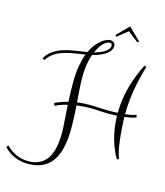

<svg xmlns="http://www.w3.org/2000/svg" viewBox="-268 -1026 1185 1379"><g transform="rotate(15 325.0 -336.0)"><path d="M141.1 -234.9Q141.6 -235.4 148.4 -238.8Q155.3 -242.2 167.5 -247.3Q179.7 -252.4 197.3 -258.3Q214.8 -264.2 237.8 -270Q235.4 -306.6 234.6 -343.5Q233.9 -380.4 233.9 -414.1Q233.9 -483.9 243.4 -536.9Q252.9 -589.8 268.1 -628.9H266.1Q212.4 -621.6 169.9 -613.8Q127.4 -606 94.2 -593.5Q61 -581.1 36.4 -562.5Q11.7 -543.9 -5.9 -515.1L-23.9 -522Q-2.4 -560.1 29.3 -581.8Q61 -603.5 99.1 -616.2Q137.2 -628.9 180.2 -635.3Q223.1 -641.6 267.1 -648.9Q269.5 -648.9 272 -649.4Q274.4 -649.9 276.9 -650.9Q294.4 -687.5 314.7 -711.7Q335 -735.8 354.2 -750.2Q373.5 -764.6 389.4 -770.3Q405.3 -775.9 414.1 -775.9Q432.6 -775.9 442.4 -765.4Q452.1 -754.9 452.1 -743.2Q452.1 -721.2 438.7 -704.1Q425.3 -687 404.8 -674.3Q384.3 -661.6 360.1 -652.6Q335.9 -643.6 314 -638.2Q301.8 -605 294.9 -564Q288.1 -522.9 288.1 -476.1Q288.1 -431.6 291 -382.6Q293.9 -333.5 297.9 -282.2Q317.9 -284.7 340.1 -286.4Q362.3 -288.1 387.2 -288.1Q399.9 -288.1 420.7 -287.4Q441.4 -286.6 463.4 -285.6Q485.4 -284.7 504.9 -283.9Q524.4 -283.2 535.2 -283.2Q553.2 -283.2 569.6 -283.7Q585.9 -284.2 600.1 -285.2Q601.1 -386.2 627 -479.2Q652.8 -572.3 698.2 -663.1L713.9 -655.8Q713.4 -655.3 709 -641.1Q704.6 -627 698 -602.3Q691.4 -577.6 683.6 -543.7Q675.8 -509.8 669.2 -469.7Q662.6 -429.7 658.2 -384.8Q653.8 -339.8 653.8 -293V-289.1Q675.3 -291.5 690.4 -294.4Q705.6 -297.4 715.1 -300Q724.6 -302.7 729 -304.4Q733.4 -306.2 733.9 -306.2L740.2 -288.1Q737.8 -286.6 717 -280.5Q696.3 -274.4 653.8 -269Q654.3 -246.6 655.8 -219.2Q657.2 -191.9 659.4 -163.1Q661.6 -134.3 665 -105.2Q668.5 -76.2 672.9 -50Q677.2 -23.9 683.1 -2.7Q689 18.6 695.8 32.2L681.2 40Q681.2 40.5 675.5 31.2Q669.9 22 661.1 3.9Q652.3 -14.2 642.1 -40.5Q631.8 -66.9 622.8 -100.8Q613.8 -134.8 607.4 -175.8Q601.1 -216.8 600.1 -264.2Q583.5 -262.7 565.7 -262.5Q547.9 -262.2 527.8 -262.2Q516.1 -262.2 500.5 -262.9Q484.9 -263.7 468 -264.6Q451.2 -265.6 434.3 -266.4Q417.5 -267.1 403.8 -267.1Q374.5 -267.1 348.6 -265.1Q322.8 -263.2 299.8 -259.8Q303.2 -217.8 305.2 -177Q307.1 -136.2 307.1 -97.2Q307.1 -50.8 302.7 -8.3Q298.3 34.2 287.8 71.3Q277.3 108.4 259.8 138.7Q242.2 168.9 215.8 190.7Q189.5 212.4 153.3 224.1Q117.2 235.8 69.8 235.8Q18.1 235.8 -29.1 215.8Q-76.2 195.8 -109.9 158.2L-96.2 145Q-64.5 179.7 -21.5 198.2Q21.5 216.8 68.8 216.8Q106.4 216.8 134.8 206.3Q163.1 195.8 183.3 177.5Q203.6 159.2 216.8 134.3Q230 109.4 237.5 79.8Q245.1 50.3 248 17.8Q251 -14.6 251 -47.9Q251 -58.6 249.8 -78.6Q248.5 -98.6 246.8 -125Q245.1 -151.4 242.9 -182.9Q240.7 -214.4 238.8 -248Q216.3 -242.7 199.2 -237.1Q182.1 -231.4 170.9 -226.6Q157.7 -221.2 147.9 -215.8ZM417 -756.8Q392.6 -756.8 367.7 -731.4Q342.8 -706.1 323.2 -660.2Q344.2 -666 364.3 -673.8Q384.3 -681.6 399.4 -691.4Q414.6 -701.2 423.8 -713.4Q433.1 -725.6 433.1 -740.2Q433.1 -746.1 428.7 -751.5Q424.3 -756.8 417 -756.8ZM606 -810.1 525.9 -872.1 448.7 -810.1 439 -819.8 525.9 -907.7 615.7 -819.8Z"/></g></svg>

Font: Clicker Script
Style: Regular
Weight: 400
Designer: Astigmatic (AOETI)
Foundry: Astigmatic (AOETI)
Version: Version 1.000